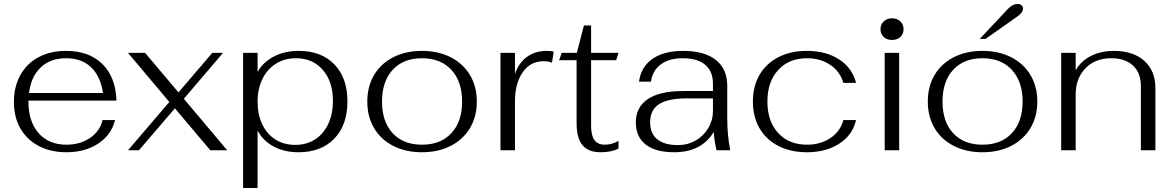

<svg xmlns="http://www.w3.org/2000/svg" viewBox="-20 -756 5893 966"><path d="M496 -152H559Q540 -77 474 -33.5Q408 10 314 10Q235 10 175 -21.5Q115 -53 82.5 -110Q50 -167 50 -243Q50 -320 82.5 -378.5Q115 -437 174.5 -468.5Q234 -500 312 -500Q428 -500 495 -434Q562 -368 566 -250H123V-245Q123 -145 174 -86.5Q225 -28 314 -28Q383 -28 433 -62Q483 -96 496 -152ZM126 -288H498Q486 -372 438.5 -417.5Q391 -463 313 -463Q233 -463 184.5 -416.5Q136 -370 126 -288Z M1038 0 860 -211 679 0H624L832 -243L624 -490H710L878 -291L1048 -490H1102L905 -259L1123 0Z M1203 -490H1276V-394Q1304 -444 1358.5 -472Q1413 -500 1482 -500Q1597 -500 1662.5 -432Q1728 -364 1728 -246Q1728 -127 1662 -58.5Q1596 10 1482 10Q1412 10 1358.5 -18Q1305 -46 1276 -99V190H1203ZM1655 -248Q1655 -346 1604 -404.5Q1553 -463 1469 -463Q1412 -463 1368 -435.5Q1324 -408 1300 -358Q1276 -308 1276 -244Q1276 -180 1299.5 -130.5Q1323 -81 1366 -54Q1409 -27 1466 -27Q1522 -27 1565 -54.5Q1608 -82 1631.5 -132.5Q1655 -183 1655 -248Z M1828 -245Q1828 -321 1862 -378.5Q1896 -436 1958.5 -468Q2021 -500 2103 -500Q2185 -500 2247.5 -468Q2310 -436 2344.5 -378.5Q2379 -321 2379 -245Q2379 -169 2344.5 -111.5Q2310 -54 2247.5 -22Q2185 10 2103 10Q2021 10 1958.5 -22Q1896 -54 1862 -111.5Q1828 -169 1828 -245ZM2305 -245Q2305 -346 2251 -404.5Q2197 -463 2103 -463Q2009 -463 1955.5 -404.5Q1902 -346 1902 -245Q1902 -144 1955.5 -86Q2009 -28 2103 -28Q2197 -28 2251 -86Q2305 -144 2305 -245Z M2498 -490H2571V-384Q2590 -440 2631.5 -470Q2673 -500 2732 -500Q2754 -500 2766 -496L2757 -440Q2742 -448 2715 -448Q2648 -448 2609.5 -392Q2571 -336 2571 -247V0H2498Z M2881 -137V-453H2793L2806 -490H2882L2918 -628H2954V-490H3092L3080 -453H2954V-122Q2954 -74 2971 -51Q2988 -28 3023 -28Q3058 -28 3092 -47V-8Q3055 10 3002 10Q2940 10 2910.5 -25.5Q2881 -61 2881 -137Z M3179 -140Q3179 -217 3239.5 -257.5Q3300 -298 3416 -298H3567V-335Q3567 -397 3528 -430Q3489 -463 3415 -463Q3346 -463 3304.5 -432Q3263 -401 3255 -345H3195Q3205 -420 3263 -460Q3321 -500 3417 -500Q3524 -500 3581.5 -454.5Q3639 -409 3639 -324V-161Q3639 -76 3654 0H3585Q3574 -46 3571 -92Q3509 10 3372 10Q3278 10 3228.5 -29Q3179 -68 3179 -140ZM3567 -197V-261H3435Q3341 -261 3296 -232Q3251 -203 3251 -141Q3251 -84 3287 -55Q3323 -26 3392 -26Q3440 -26 3480 -49Q3520 -72 3543.5 -111.5Q3567 -151 3567 -197Z M3768 -245Q3768 -322 3801.5 -379.5Q3835 -437 3896.5 -468.5Q3958 -500 4039 -500Q4136 -500 4202 -457Q4268 -414 4287 -339H4223Q4207 -396 4157.5 -429.5Q4108 -463 4040 -463Q3949 -463 3895 -403.5Q3841 -344 3841 -245Q3841 -146 3895 -87Q3949 -28 4040 -28Q4108 -28 4158 -61.5Q4208 -95 4223 -152H4287Q4270 -77 4203 -33.5Q4136 10 4040 10Q3958 10 3896.5 -21.5Q3835 -53 3801.5 -110.5Q3768 -168 3768 -245Z M4410 -609Q4410 -633 4426.5 -648.5Q4443 -664 4468 -664Q4493 -664 4509.5 -648.5Q4526 -633 4526 -609Q4526 -585 4510 -570Q4494 -555 4468 -555Q4442 -555 4426 -570Q4410 -585 4410 -609ZM4431 -490H4504V0H4431Z M4648 -245Q4648 -321 4682 -378.5Q4716 -436 4778.5 -468Q4841 -500 4923 -500Q5005 -500 5067.5 -468Q5130 -436 5164.5 -378.5Q5199 -321 5199 -245Q5199 -169 5164.5 -111.5Q5130 -54 5067.5 -22Q5005 10 4923 10Q4841 10 4778.5 -22Q4716 -54 4682 -111.5Q4648 -169 4648 -245ZM5125 -245Q5125 -346 5071 -404.5Q5017 -463 4923 -463Q4829 -463 4775.5 -404.5Q4722 -346 4722 -245Q4722 -144 4775.5 -86Q4829 -28 4923 -28Q5017 -28 5071 -86Q5125 -144 5125 -245ZM5052 -712Q5075 -736 5099 -736Q5112 -736 5119.5 -729.5Q5127 -723 5127 -712Q5127 -691 5090 -667L4938 -560H4909Z M5319 -490H5392V-402Q5417 -448 5468 -474Q5519 -500 5584 -500Q5681 -500 5737 -450Q5793 -400 5793 -314V0H5720V-324Q5720 -389 5680.5 -426Q5641 -463 5571 -463Q5490 -463 5441 -412.5Q5392 -362 5392 -279V0H5319Z"/></svg>

Font: Fahkwang Light
Style: Regular
Weight: 300
Version: Version 1.000; ttfautohint (v1.6)